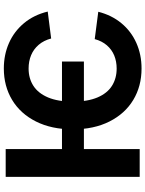

<svg xmlns="http://www.w3.org/2000/svg" viewBox="103 -860 767 1013"><g transform="rotate(-90 486.5 -353.5)"><path d="M668.5 -294.3H177.3V-410H668.5ZM631.4 -586.1Q579.6 -586.1 540.3 -560.9Q501 -535.6 478.9 -483.5Q456.9 -431.3 456.9 -353Q456.9 -274.6 478.9 -222.7Q501 -170.9 540.3 -146.2Q579.6 -121.5 631.4 -121.5Q668.8 -121.5 700.2 -134.3Q731.5 -147.2 754 -173.2Q776.4 -199.1 786.7 -237.2L930.9 -218.5Q913.2 -148.2 870.8 -96.8Q828.3 -45.3 766.9 -17.8Q705.4 9.8 631.4 9.8Q538.3 9.8 465.9 -33.8Q393.4 -77.4 352 -159.4Q310.6 -241.4 310.6 -353Q310.6 -465 352 -547.3Q393.4 -629.6 466.1 -673.2Q538.9 -716.8 631.4 -716.8Q704.3 -716.8 765.7 -689.7Q827.2 -662.7 870.8 -610.4Q914.3 -558.2 932 -485.2L789.9 -467.1Q779.6 -506.1 756.6 -532.9Q733.6 -559.7 701.7 -572.9Q669.8 -586.1 631.4 -586.1ZM206.4 0H59.9V-707H206.4Z"/></g></svg>

Font: WEMIX Pretendard Variable
Style: Regular
Weight: 400
Designer: Base glyphs from Inter by Rasmus Andersson; Hangeul glyphs from Noto Sans CJK(Source Han Sans) by Jang Soo-young and Kan
Foundry: Kil Hyung-jin
Version: Version 1.000;Glyphs 3.2 (3208)